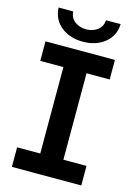

<svg xmlns="http://www.w3.org/2000/svg" viewBox="-132 -964 733 1034"><g transform="rotate(15 234.5 -447.0)"><path d="M299 -591V-109H428V0H41V-109H170V-591H41V-700H428V-591ZM62 -894H144Q145 -860 171 -839.5Q197 -819 235 -819Q273 -819 299 -839.5Q325 -860 326 -894H408Q405 -828 356.5 -789Q308 -750 235 -750Q162 -750 113.5 -789Q65 -828 62 -894Z"/></g></svg>

Font: Montserrat Alternates SemiBold
Style: Regular
Weight: 600
Designer: Julieta Ulanovsky
Foundry: Julieta Ulanovsky
Version: Version 7.200